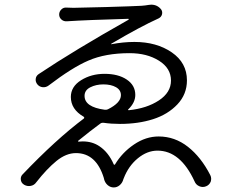

<svg xmlns="http://www.w3.org/2000/svg" viewBox="-20 -783 1009 835"><path d="M429.7 -416Q397.5 -416 372.6 -403.3Q347.7 -390.6 347.7 -366.2Q347.7 -317.4 435.5 -305.7Q442.4 -304.7 449.2 -307.6Q505.9 -335.9 505.9 -369.1Q505.9 -391.6 484.4 -403.8Q462.9 -416 429.7 -416ZM627 -761.7Q631.8 -762.7 637.7 -762.7Q664.1 -762.7 680.7 -742.2Q687.5 -732.4 684.6 -720.7Q681.6 -709 669.9 -703.1Q591.8 -668 463.9 -592.8Q462.9 -591.8 463.4 -590.8Q463.9 -589.8 464.8 -590.8Q516.6 -600.6 564.5 -600.6Q661.1 -600.6 727.1 -555.2Q793 -509.8 793 -433.6Q793 -373 751.5 -329.1Q710 -285.2 645.5 -264.6Q581.1 -244.1 502 -244.1Q463.9 -244.1 430.7 -249Q422.9 -250 417 -246.1Q373 -213.9 320.3 -170.9Q318.4 -169.9 319.3 -168.5Q320.3 -167 321.3 -167Q331.1 -168 339.8 -168Q381.8 -168 413.1 -146.5Q452.1 -120.1 474.6 -68.4Q475.6 -66.4 477.5 -66.4Q479.5 -66.4 480.5 -68.4Q511.7 -120.1 563 -154.8Q614.3 -189.5 669.9 -189.5Q740.2 -189.5 797.4 -144.5Q854.5 -99.6 894.5 -21.5Q898.4 -13.7 898.4 -5.9Q898.4 0 896.5 6.8Q890.6 21.5 876 27.3Q861.3 33.2 846.7 26.9Q832 20.5 826.2 5.9Q764.6 -127.9 665 -127.9Q620.1 -127.9 579.6 -94.7Q539.1 -61.5 518.6 -8.8Q517.6 -6.8 516.6 -3.9Q512.7 11.7 501 22Q489.3 32.2 474.6 32.2Q460 32.2 448.2 22Q436.5 11.7 432.6 -3.9Q432.6 -6.8 431.6 -8.8Q398.4 -117.2 310.5 -117.2Q267.6 -117.2 225.6 -83Q183.6 -48.8 137.7 9.8Q128.9 22.5 113.8 25.4Q98.6 28.3 85 20.5Q70.3 11.7 70.3 -4.9Q70.3 -16.6 78.1 -24.4Q223.6 -176.8 344.7 -267.6Q346.7 -269.5 346.2 -272Q345.7 -274.4 343.8 -275.4Q288.1 -307.6 288.1 -361.3Q288.1 -406.2 332.5 -434.1Q377 -461.9 434.6 -461.9Q494.1 -461.9 531.2 -437Q568.4 -412.1 568.4 -370.1Q568.4 -336.9 538.1 -307.6Q536.1 -306.6 537.1 -305.2Q538.1 -303.7 540 -303.7Q618.2 -311.5 670.9 -346.2Q723.6 -380.9 723.6 -432.6Q723.6 -486.3 671.4 -519Q619.1 -551.8 543.9 -551.8Q438.5 -551.8 364.3 -519.5Q293.9 -489.3 191.4 -411.1Q179.7 -402.3 165.5 -403.8Q151.4 -405.3 142.6 -416Q133.8 -426.8 135.3 -439.9Q136.7 -453.1 148.4 -460.9Q301.8 -563.5 539.1 -697.3Q540 -698.2 539.6 -699.7Q539.1 -701.2 538.1 -701.2Q360.4 -696.3 270.5 -690.4Q256.8 -689.5 247.1 -698.2Q237.3 -707 237.3 -719.7Q237.3 -732.4 246.6 -741.7Q255.9 -751 268.6 -750Q287.1 -749 299.8 -749Q323.2 -749 442.4 -752.4Q561.5 -755.9 594.7 -757.8Q610.4 -758.8 627 -761.7Z"/></svg>

Font: Gen Jyuu Gothic P Normal
Style: Regular
Weight: 300
Designer: [Source Han Sans]
Ryoko NISHIZUKA  (kana & ideographs); Paul D. Hunt (Latin, Greek & Cyrillic); Wenlong ZHANG  (bopomofo
Version: Version 1.002.20150607